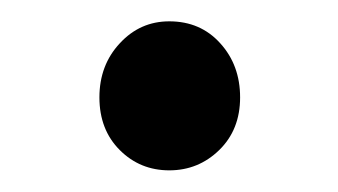

<svg xmlns="http://www.w3.org/2000/svg" viewBox="-20 -147 317 180"><path d="M138.7 -127Q168 -127 186.5 -106.4Q205.1 -85.9 205.1 -55.7Q205.1 -25.4 185.5 -6.3Q166 12.7 138.7 12.7Q111.3 12.7 92.3 -6.3Q73.2 -25.4 73.2 -55.7Q73.2 -85.9 92.3 -106.4Q111.3 -127 138.7 -127Z"/></svg>

Font: GenSenMaruGothic TW TTF Regular
Style: Regular
Weight: 400
Version: Version 1.301